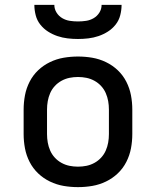

<svg xmlns="http://www.w3.org/2000/svg" viewBox="-20 -760 640 788"><path d="M300 8Q270 8 241 3Q212 -2 185 -15Q158 -28 136.5 -48.5Q115 -69 101.5 -95.5Q88 -122 82.5 -151Q77 -180 77 -210V-310Q77 -340 82.5 -369Q88 -398 101.5 -424.5Q115 -451 136.5 -471.5Q158 -492 185 -505Q212 -518 241 -523Q270 -528 300 -528Q330 -528 359 -523Q388 -518 415 -505Q442 -492 463.5 -471.5Q485 -451 498.5 -424.5Q512 -398 517.5 -369Q523 -340 523 -310V-210Q523 -180 517.5 -151Q512 -122 498.5 -95.5Q485 -69 463.5 -48.5Q442 -28 415 -15Q388 -2 359 3Q330 8 300 8ZM300 -76Q318 -76 335 -79.5Q352 -83 367.5 -91.5Q383 -100 395 -113Q407 -126 414 -142Q421 -158 424 -175Q427 -192 427 -210V-310Q427 -328 424 -345Q421 -362 414 -378Q407 -394 395 -407Q383 -420 367.5 -428.5Q352 -437 335 -440.5Q318 -444 300 -444Q282 -444 265 -440.5Q248 -437 232.5 -428.5Q217 -420 205 -407Q193 -394 186 -378Q179 -362 176 -345Q173 -328 173 -310V-210Q173 -192 176 -175Q179 -158 186 -142Q193 -126 205 -113Q217 -100 232.5 -91.5Q248 -83 265 -79.5Q282 -76 300 -76ZM300 -600Q279 -600 257.5 -602.5Q236 -605 215.5 -612Q195 -619 177 -630.5Q159 -642 145.5 -659Q132 -676 126.5 -697.5Q121 -719 121 -740H203Q203 -723 212 -708.5Q221 -694 235.5 -685.5Q250 -677 266.5 -674.5Q283 -672 300 -672Q317 -672 333.5 -674.5Q350 -677 364.5 -685.5Q379 -694 388 -708.5Q397 -723 397 -740H479Q479 -719 473.5 -697.5Q468 -676 454.5 -659Q441 -642 423 -630.5Q405 -619 384.5 -612Q364 -605 342.5 -602.5Q321 -600 300 -600Z"/></svg>

Font: Iosevka Aile Medium
Style: Regular
Weight: 500
Designer: Belleve Invis
Foundry: Belleve Invis
Version: Version 27.3.5; ttfautohint (v1.8.4)